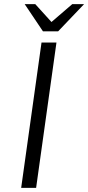

<svg xmlns="http://www.w3.org/2000/svg" viewBox="-20 -905 425 925"><path d="M180 -700H252L154 0H82ZM99 -885H150L228 -799L328 -885H385L260 -754H187Z"/></svg>

Font: Krub
Style: Italic
Weight: 400
Italic angle: -8°
Designer: Ekaluck Peanpanawate
Foundry: Cadson Demak Co.,Ltd.
Version: Version 1.000; ttfautohint (v1.6)